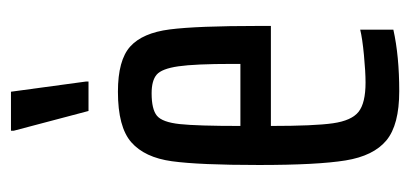

<svg xmlns="http://www.w3.org/2000/svg" viewBox="-224 -534 766 359"><g transform="rotate(-90 159.5 -355.0)"><path d="M290 -232H103Q103 -151 108 -116Q113 -81 129.5 -68Q146 -55 184 -55Q204 -55 235.5 -58Q267 -61 283 -65V-3Q234 8 168 8Q105 8 76 -16Q47 -40 38.5 -92.5Q30 -145 30 -254Q30 -366 37 -417Q44 -468 72.5 -493Q101 -518 167 -518Q226 -518 251.5 -495Q277 -472 283.5 -421Q290 -370 290 -255ZM103 -289H219V-304Q219 -374 214.5 -405Q210 -436 199 -445.5Q188 -455 164 -455Q134 -455 122 -445Q110 -435 106.5 -402.5Q103 -370 103 -289ZM131 -573 94 -713V-718H167L186 -578V-573Z"/></g></svg>

Font: Saira Ultra Condensed Medium
Style: Regular
Weight: 500
Width: 1
Designer: Hector Gatti with collaboration of the Omnibus-Type team
Foundry: Omnibus-Type
Version: Version 1.001; ttfautohint (v1.8)